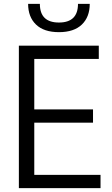

<svg xmlns="http://www.w3.org/2000/svg" viewBox="-20 -977 582 997"><path d="M286 -810Q208 -810 167 -849.5Q126 -889 126 -957H187Q187 -860 286 -860Q385 -860 385 -957H446Q446 -889 405 -849.5Q364 -810 286 -810ZM78 -740H493V-671H158V-409H463V-340H158V-69H502V0H78Z"/></svg>

Font: Encode Sans Condensed
Style: Regular
Weight: 400
Designer: Pablo Impallari, Andres Torresi
Foundry: Pablo Impallari, Andres Torresi
Version: Version 1.000; ttfautohint (v1.00) -l 8 -r 50 -G 200 -x 14 -